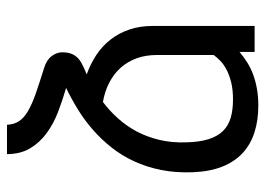

<svg xmlns="http://www.w3.org/2000/svg" viewBox="-126 -630 767 555"><g transform="rotate(-90 257.5 -352.5)"><path d="M460 -294.4V0H384.8V-43.5Q369.6 -30.8 353.5 -20.8Q337.4 -10.7 318.6 -3.9Q299.8 2.9 277.8 6.8Q255.9 10.7 229.5 10.7Q187 10.7 152.1 -0.5Q117.2 -11.7 92.3 -34.9Q67.4 -58.1 53.2 -93.8Q39.1 -129.4 37.1 -178.7Q35.2 -228 43.7 -270.3Q52.2 -312.5 68.8 -348.4Q85.4 -384.3 108.9 -413.8Q132.3 -443.4 159.9 -467.5Q187.5 -491.7 218.5 -510.7Q249.5 -529.8 280.8 -544.9Q245.1 -555.2 210.9 -568.4Q176.8 -581.5 149.9 -601.3Q123 -621.1 106.4 -648.7Q89.8 -676.3 89.4 -715.8H174.3Q175.3 -695.3 184.6 -681.2Q193.8 -667 213.6 -655.3Q233.4 -643.6 264.2 -632.8Q294.9 -622.1 338.9 -608.4Q362.3 -601.1 373 -586.4Q383.8 -571.8 383.8 -556.2Q383.8 -542 380.4 -532Q377 -522 370.4 -514.4Q363.8 -506.8 354 -501.2Q344.2 -495.6 331.5 -490.2L319.8 -485.4Q350.1 -474.6 375.7 -457.8Q401.4 -440.9 420.2 -417Q439 -393.1 449.5 -362.5Q460 -332 460 -294.4ZM376 -282.7Q376 -314.9 366.5 -341.1Q356.9 -367.2 339.4 -387Q321.8 -406.7 296.6 -419.9Q271.5 -433.1 240.2 -438.5Q214.8 -419.4 192.9 -395Q170.9 -370.6 155 -340.8Q139.2 -311 130.6 -275.1Q122.1 -239.3 123.5 -197.3Q124.5 -158.7 132.8 -132.8Q141.1 -106.9 156.5 -91.3Q171.9 -75.7 194.6 -69.1Q217.3 -62.5 247.6 -62.5Q275.4 -62.5 296.4 -67.6Q317.4 -72.8 333 -80.8Q348.6 -88.9 358.9 -98.9Q369.1 -108.9 376 -118.2Z"/></g></svg>

Font: Arian AMU
Style: Regular
Weight: 400
Designer: Ruben Hakobyan (Tarumian)
Foundry: Ruben Hakobyan (Tarumian)
Version: Version 4.003